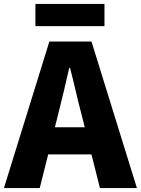

<svg xmlns="http://www.w3.org/2000/svg" viewBox="-28 -956 716 976"><path d="M267 -372C286 -446 306 -533 324 -611H328C348 -535 367 -446 387 -372L403 -309H251ZM-8 0H174L217 -171H437L480 0H668L437 -745H223ZM152 -823H503V-936H152Z"/></svg>

Font: Noto Sans JP Black
Style: Regular
Weight: 900
Designer: Ryoko NISHIZUKA 西塚涼子 (kana, bopomofo & ideographs); Paul D. Hunt (Latin, Greek & Cyrillic); Sandoll Communications 산돌커뮤니
Foundry: Adobe
Version: Version 2.002;hotconv 1.0.116;makeotfexe 2.5.65601